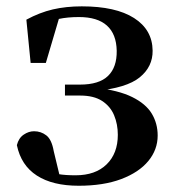

<svg xmlns="http://www.w3.org/2000/svg" viewBox="-20 -572 547 608"><path d="M229.1 16.2Q146.7 16.2 96.8 -16Q46.8 -48.1 33.4 -112.4Q39.1 -134.9 55 -145.6Q70.9 -156.4 87.8 -156.4Q109.8 -156.4 126.8 -143.2Q143.7 -130.1 150.1 -93.6L171.7 -3.9L115 -34.8Q143.1 -24.4 165.1 -20.6Q187 -16.9 219.4 -16.9Q282.2 -16.9 317.6 -51.5Q353.1 -86.1 353.1 -145.1Q353.1 -178.6 341.3 -207Q329.5 -235.3 303.2 -252.4Q277 -269.4 233.9 -269.4H185.7V-304.1H233.1Q293.9 -304.1 322.2 -331.7Q350.4 -359.2 349.6 -411.2Q348.6 -464.1 318.6 -491Q288.6 -518 230.1 -518Q193.9 -518 166 -512Q138.1 -505.9 109.5 -491L169.3 -522L125.2 -372.8H77L63.5 -509.7Q105.4 -532.4 147.3 -542.2Q189.3 -551.9 238.9 -551.9Q346.5 -551.9 404.5 -514.9Q462.6 -477.8 463.3 -411.7Q464 -361.1 422.6 -327.2Q381.2 -293.2 280 -283.6L281.3 -294.5Q355.3 -286.1 398.6 -264.7Q441.9 -243.3 460.6 -212.2Q479.3 -181.1 479.3 -142.8Q479.3 -98 449.6 -62Q419.9 -26.1 363.8 -4.9Q307.7 16.2 229.1 16.2Z"/></svg>

Font: Noto Serif HK
Style: Regular
Weight: 200
Designer: Ryoko NISHIZUKA 西塚涼子 (kana & ideographs); Frank Grießhammer (Latin, Greek & Cyrillic); Wenlong ZHANG 张文龙 (bopomofo); San
Foundry: Adobe
Version: Version 2.001;hotconv 1.1.0;makeotfexe 2.6.0